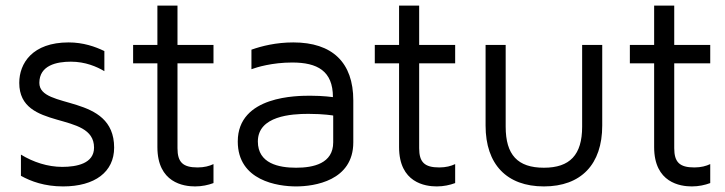

<svg xmlns="http://www.w3.org/2000/svg" viewBox="-20 -660 2598 688"><path d="M121 -363C121 -426 183 -439 234 -439C286 -439 327 -421 354 -405V-477C321 -493 278 -508 226 -508C96 -508 49 -433 49 -363C49 -188 317 -265 317 -131C317 -74 255 -62 203 -62C151 -62 99 -79 55 -106V-30C91 -10 140 8 206 8C320 8 389 -44 389 -131C389 -327 121 -265 121 -363Z M616 -433H745V-499H616V-640H544V-499H457V-433H544V-133C544 -5 638 8 679 8C704 8 726 3 745 -4V-72C730 -65 712 -60 688 -60C635 -60 616 -79 616 -129V-433Z M1031 -508C969 -508 918 -495 881 -482V-412C900 -419 955 -436 1027 -436C1117 -436 1173 -406 1173 -312C1173 -312 1138 -317 1093 -317C1047 -317 832 -318 832 -153C832 -12 976 8 1041 8C1106 8 1246 -12 1246 -150V-300C1246 -436 1171 -508 1031 -508ZM1174 -150C1174 -74 1103 -59 1041 -59C979 -59 904 -74 904 -153C904 -245 1025 -252 1085 -252C1141 -252 1174 -246 1174 -246C1174 -246 1174 -227 1174 -150Z M1482 -433H1611V-499H1482V-640H1410V-499H1323V-433H1410V-133C1410 -5 1504 8 1545 8C1570 8 1592 3 1611 -4V-72C1596 -65 1578 -60 1554 -60C1501 -60 1482 -79 1482 -129V-433Z M2066 -499V-206C2066 -105 2022 -59 1929 -59C1835 -59 1792 -105 1792 -206V-499H1720V-210C1720 -71 1796 8 1929 8C2062 8 2138 -71 2138 -210V-499H2066Z M2396 -433H2525V-499H2396V-640H2324V-499H2237V-433H2324V-133C2324 -5 2418 8 2459 8C2484 8 2506 3 2525 -4V-72C2510 -65 2492 -60 2468 -60C2415 -60 2396 -79 2396 -129V-433Z"/></svg>

Font: Maven Pro
Style: Regular
Weight: 400
Designer: Joe Prince
Foundry: Joe Prince
Version: Version 1.003